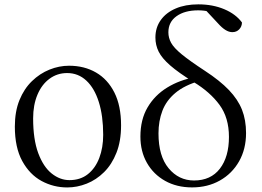

<svg xmlns="http://www.w3.org/2000/svg" viewBox="-20 -825 1175 860"><path d="M281.1 14.6Q219.7 14.6 166.2 -14.3Q112.7 -43.3 79.6 -103.8Q46.5 -164.4 46.5 -258Q46.5 -325.8 67.2 -376.7Q87.9 -427.5 123.1 -461.6Q158.4 -495.8 201.7 -513.2Q244.9 -530.6 289.5 -530.6Q357.5 -530.6 409.9 -500.3Q462.4 -470 492.4 -410.5Q522.3 -351.1 522.3 -263.4Q522.3 -193 501.6 -140.7Q480.9 -88.3 446.1 -53.9Q411.2 -19.4 368.3 -2.4Q325.5 14.6 281.1 14.6ZM291 -18.2Q340 -18.2 373.6 -44.9Q407.2 -71.6 424.7 -117.6Q442.2 -163.6 442.2 -220.9Q442.2 -306 422.6 -368.1Q403.1 -430.2 366.7 -464Q330.4 -497.8 280.8 -497.8Q236.4 -497.8 201.7 -472.2Q167 -446.7 147.7 -400.7Q128.4 -354.8 128.4 -294.9Q128.4 -200.6 151.3 -139Q174.3 -77.4 211.6 -47.8Q248.9 -18.2 291 -18.2Z M840.4 14.4Q771.8 14.4 719.5 -14.9Q667.2 -44.3 638.1 -95.6Q608.9 -146.9 608.9 -213.3Q608.9 -289.5 641.1 -344.1Q673.2 -398.7 728.8 -432.8Q784.4 -467 855.5 -479.7V-487.2L876.2 -463.1Q806.9 -443.5 765.8 -409Q724.7 -374.6 707.3 -328.6Q689.9 -282.6 689.9 -227.5Q689.9 -125.9 735.3 -71.3Q780.7 -16.6 849.1 -16.6Q924 -16.6 964.8 -69.4Q1005.5 -122.1 1005.5 -211.8Q1005.5 -297.6 963.4 -355.1Q921.3 -412.6 847.4 -457.5Q779.4 -499.6 742.3 -532Q705.3 -564.3 690.7 -593.6Q676.1 -622.9 676.1 -656.9Q676.1 -701.6 700.1 -735.1Q724 -768.6 767.1 -787Q810.2 -805.5 868.3 -805.5Q932.9 -805.5 984.6 -783.7Q1036.3 -761.9 1063.8 -724.3Q1063.6 -706.4 1051.6 -693.7Q1039.6 -681 1020.8 -681Q1005.5 -681 989.8 -690.8Q974.1 -700.5 956.3 -720.5L895.2 -785.9L953.8 -777.9L958.2 -755.9Q939.6 -767.3 916.6 -773Q893.5 -778.7 867.7 -778.7Q807.5 -778.7 770.9 -752.6Q734.2 -726.5 734.2 -680.2Q734.2 -655.4 746.6 -633Q758.9 -610.5 794.1 -581.6Q829.3 -552.7 897.8 -507.8Q965 -463.9 1005.3 -421.8Q1045.7 -379.6 1063.9 -333.6Q1082.1 -287.5 1082.1 -229.1Q1082.1 -157.2 1050.8 -102.2Q1019.5 -47.2 964.8 -16.4Q910.1 14.4 840.4 14.4Z"/></svg>

Font: Noto Serif KR
Style: Regular
Weight: 200
Designer: Ryoko NISHIZUKA 西塚涼子 (kana & ideographs); Frank Grießhammer (Latin, Greek & Cyrillic); Wenlong ZHANG 张文龙 (bopomofo); San
Foundry: Adobe
Version: Version 2.001;hotconv 1.1.0;makeotfexe 2.6.0